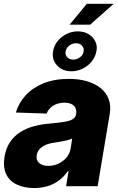

<svg xmlns="http://www.w3.org/2000/svg" viewBox="-28 -959 610 989"><path d="M148.4 9.8Q96.7 9.3 58.8 -8.3Q21 -25.9 3.9 -61.8Q-13.2 -97.7 -4.9 -151.4Q2.9 -196.8 24.2 -227.8Q45.4 -258.8 76.7 -278.6Q107.9 -298.3 146.2 -308.6Q184.6 -318.8 226.6 -322.3Q273.4 -326.7 302.5 -331.3Q331.5 -335.9 346.4 -345Q361.3 -354 364.3 -370.6V-373Q368.2 -399.9 352.3 -414.8Q336.4 -429.7 304.2 -430.2Q270.5 -429.7 246.3 -414.8Q222.2 -399.9 211.9 -374L53.7 -379.4Q68.4 -429.2 104.7 -468.5Q141.1 -507.8 197 -530.3Q252.9 -552.7 326.7 -552.7Q378.4 -552.7 420.2 -540.5Q461.9 -528.3 490.7 -504.9Q519.5 -481.4 532 -447.8Q544.4 -414.1 537.1 -371.1L475.1 0H312.5L325.2 -76.7H320.8Q301.3 -48.3 275.6 -29.3Q250 -10.3 218.3 -0.5Q186.5 9.3 148.4 9.8ZM221.2 -104.5Q248.5 -104.5 272.9 -116Q297.4 -127.4 314.5 -147.5Q331.5 -167.5 335.9 -194.3L343.8 -245.6Q336.4 -241.7 325.2 -238.5Q314 -235.4 300.8 -232.7Q287.6 -230 274.4 -228Q261.2 -226.1 249 -223.6Q223.6 -220.2 205.1 -211.7Q186.5 -203.1 175.3 -190.4Q164.1 -177.7 161.1 -159.7Q157.2 -133.3 174.1 -118.9Q190.9 -104.5 221.2 -104.5ZM330.6 -832 419.4 -939.5H557.6L436.5 -832ZM340.3 -591.8Q293.5 -591.8 265.6 -622.3Q237.8 -652.8 245.6 -696.3Q250.5 -724.1 268.8 -747.1Q287.1 -770 314.5 -783.7Q341.8 -797.4 371.6 -797.4Q419.9 -797.4 448.5 -766.6Q477.1 -735.8 468.3 -693.4Q462.9 -665 444.1 -642.1Q425.3 -619.1 397.9 -605.5Q370.6 -591.8 340.3 -591.8ZM349.6 -651.9Q368.2 -651.9 384.5 -664.3Q400.9 -676.8 402.8 -694.8Q405.8 -711.9 394.3 -724.1Q382.8 -736.3 363.3 -736.3Q344.7 -736.3 329.1 -724.4Q313.5 -712.4 310.1 -694.8Q306.6 -677.2 318.1 -664.6Q329.6 -651.9 349.6 -651.9Z"/></svg>

Font: Inter Tight ExtraBold
Style: Italic
Weight: 800
Italic angle: -9.39999°
Designer: Rasmus Andersson
Foundry: rsms
Version: Version 3.004